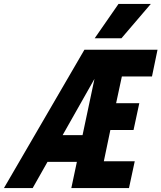

<svg xmlns="http://www.w3.org/2000/svg" viewBox="-75 -949 815 969"><path d="M-55 0 351 -698H485L90 0ZM123 -132 152 -267H377L348 -132ZM285 0 433 -698H720L692 -563H540L511 -428H628L599 -293H482L449 -135H605L576 0ZM403 -756 523 -929H686L538 -756Z"/></svg>

Font: Azeret Mono Thin
Style: Bold Italic
Weight: 700
Italic angle: -12°
Version: Version 1.002